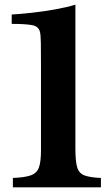

<svg xmlns="http://www.w3.org/2000/svg" viewBox="-20 -800 476 820"><path d="M302 -780V-164Q302 -112 309.5 -86Q317 -60 340.5 -51Q364 -42 411 -40V0H35V-40Q87 -42 112.5 -51.5Q138 -61 146.5 -85.5Q155 -110 155 -157V-520Q155 -578 154.5 -616Q154 -654 150 -666Q144 -688 115.5 -693Q87 -698 30 -698V-738Q66 -740 116 -745.5Q166 -751 216 -760Q266 -769 302 -780Z"/></svg>

Font: Libre Baskerville
Style: Bold
Weight: 700
Designer: Pablo Impallari, Rodrigo Fuenzalida
Foundry: Pablo Impallari, Rodrigo Fuenzalida
Version: Version 1.051; ttfautohint (v1.8.4.7-5d5b)